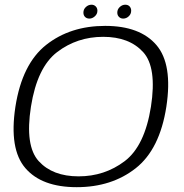

<svg xmlns="http://www.w3.org/2000/svg" viewBox="-20 -791 783 816"><path d="M306 4.5Q454.5 4.5 556.8 -76Q659 -156.5 687 -337.5Q714.5 -518 644.8 -599.5Q575 -681 427 -681Q278.5 -681 176.2 -600.2Q74 -519.5 45.5 -337.5Q18 -157.5 87.8 -76.5Q157.5 4.5 306 4.5ZM314 -41.5Q203.5 -41.5 144.5 -106.2Q85.5 -171 111.5 -337.5Q138 -505 223 -569.8Q308 -634.5 418.5 -634.5Q529 -634.5 588.2 -569.8Q647.5 -505 621.5 -337.5Q595 -170.5 509.8 -106Q424.5 -41.5 314 -41.5ZM360 -712Q372.5 -712 383.2 -721.8Q394 -731.5 394 -745.5Q394 -756.5 386.8 -763.8Q379.5 -771 369 -771Q355.5 -771 345 -761.2Q334.5 -751.5 334.5 -737.5Q334.5 -726 341.5 -719Q348.5 -712 360 -712ZM503.5 -712Q517 -712 527.2 -721.8Q537.5 -731.5 537.5 -745.5Q537.5 -756.5 530.8 -763.8Q524 -771 512.5 -771Q499.5 -771 489 -761.2Q478.5 -751.5 478.5 -737.5Q478.5 -726 485.8 -719Q493 -712 503.5 -712Z"/></svg>

Font: Anybody SemiExpanded Light
Style: Italic
Weight: 300
Width: 6
Italic angle: -10°
Version: Version 1.113;gftools[0.9.25]